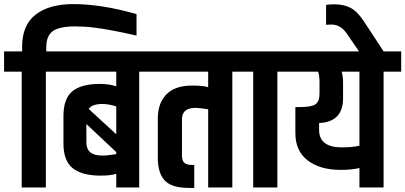

<svg xmlns="http://www.w3.org/2000/svg" viewBox="-55 -916 1980 938"><path d="M53 -665V-687Q53 -794 119.5 -845Q186 -896 303 -896Q442 -896 612 -847V-742Q607 -743 581 -749Q555 -755 542 -757.5Q529 -760 502 -765.5Q475 -771 455 -774Q435 -777 409.5 -780.5Q384 -784 359.5 -785.5Q335 -787 312 -787Q234 -787 202.5 -763.5Q171 -740 171 -685V-665H255V-566H169V0H51V-566H-35V-665Z M367 -310V-220Q367 -156 444 -156Q471 -156 513 -163V-173ZM513 -260V-396Q477 -408 444 -408Q396 -408 378 -384ZM185 -665H711V-566H625V0H513V-67Q486 -58 437 -58Q346 -58 300.5 -94Q255 -130 255 -215V-349Q255 -434 298.5 -470Q342 -506 432 -506Q481 -506 513 -494V-566H185Z M716 -337Q716 -412 758 -455Q800 -498 884 -498Q938 -498 962 -490V-566H641V-665H1166V-566H1080V0H962V-382Q920 -389 900 -389Q834 -389 834 -333V-156Q834 -129 847.5 -119Q861 -109 894 -110V2H867Q784 2 750 -34Q716 -70 716 -145Z M1182 -566H1096V-665H1386V-566H1300V0H1182Z M1621 -512V-436Q1621 -320 1504 -315V-281Q1504 -196 1616 -196Q1663 -196 1701 -204V-566H1614Q1621 -544 1621 -512ZM1499 -566H1316V-665H1905V-566H1819V0H1701V-95Q1661 -86 1610 -86Q1509 -86 1448.5 -132Q1388 -178 1388 -266V-393H1411Q1466 -393 1486 -406.5Q1506 -420 1506 -458V-512Q1506 -528 1504.5 -541.5Q1503 -555 1501 -560Z M1538 -795V-892Q1557 -895 1578 -895Q1625 -895 1658 -877.5Q1691 -860 1722 -813L1819 -665H1699L1637 -755Q1608 -796 1564 -796Q1547 -796 1538 -795Z"/></svg>

Font: Khand ExtraBold
Style: Regular
Weight: 800
Designer: Sanchit Sawaria and Jyotish Sonowal (Devanagari), Satya Rajpurohit (Latin)
Foundry: Indian Type Foundry
Version: Version 2.000;PS 1.0;hotconv 1.0.79;makeotf.lib2.5.61930